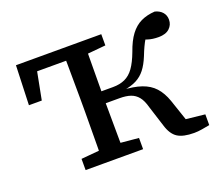

<svg xmlns="http://www.w3.org/2000/svg" viewBox="-92 -633 882 772"><g transform="rotate(-20 348.5 -247.5)"><path d="M618 9Q571 9 547 -6.5Q523 -22 511 -62L483 -150Q475 -180 462 -196Q449 -212 430 -218.5Q411 -225 384 -225H295V-276H374Q403 -276 425 -286Q447 -296 463.5 -319Q480 -342 495 -382Q510 -425 529.5 -451Q549 -477 575 -489.5Q601 -502 635 -504Q655 -499 666.5 -486Q678 -473 678 -454Q678 -432 662 -417Q646 -402 615 -402Q589 -402 569 -408.5Q549 -415 528 -424L588 -452Q576 -435 562.5 -413Q549 -391 533 -350Q520 -318 504 -297.5Q488 -277 465.5 -265.5Q443 -254 411 -249L402 -252Q452 -250 485.5 -238.5Q519 -227 540 -204Q561 -181 574 -144L619 -11L555 -60L685 -46V0Q669 3 651.5 6Q634 9 618 9ZM232 0Q233 -31 233 -68Q233 -105 233.5 -144.5Q234 -184 234 -218V-274Q234 -309 233.5 -348Q233 -387 233 -424.5Q233 -462 232 -492H326Q325 -462 325 -424Q325 -386 324.5 -346Q324 -306 324 -269V-224Q324 -187 324.5 -146.5Q325 -106 325 -68.5Q325 -31 326 0ZM31 -323 37 -492H263V-440H74L116 -478L86 -323ZM156 0V-48L267 -58H294L402 -48V0ZM279 -434V-492H402V-444L294 -434Z"/></g></svg>

Font: Source Serif 4
Style: Regular
Weight: 400
Designer: Frank Grießhammer
Foundry: Adobe Systems Incorporated
Version: Version 4.004;hotconv 1.0.116;makeotfexe 2.5.65601